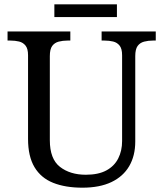

<svg xmlns="http://www.w3.org/2000/svg" viewBox="-20 -860 757 890"><path d="M362 10Q283 10 226.5 -12.5Q170 -35 140 -85Q110 -135 110 -216V-604Q110 -634 98.5 -648.5Q87 -663 68.5 -667.5Q50 -672 28 -672H15V-714H306V-672H293Q271 -672 252 -667Q233 -662 222 -647Q211 -632 211 -600V-210Q211 -123 258 -86.5Q305 -50 378 -50Q436 -50 473 -70Q510 -90 528 -125.5Q546 -161 546 -206V-604Q546 -634 534.5 -648.5Q523 -663 504.5 -667.5Q486 -672 464 -672H451V-714H702V-672H689Q667 -672 648 -667Q629 -662 618 -647Q607 -632 607 -600V-204Q607 -138 579 -90Q551 -42 496.5 -16Q442 10 362 10ZM232 -781V-840H522V-781Z"/></svg>

Font: Noto Serif Myanmar
Style: Regular
Weight: 400
Designer: Ben Mitchell and the Monotype Design Team
Foundry: Monotype Imaging Inc.
Version: Version 2.106